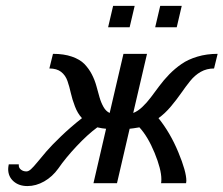

<svg xmlns="http://www.w3.org/2000/svg" viewBox="-20 -623 760 653"><path d="M7.8 0ZM420.9 -185.1 377.9 0H297.9L340.8 -185.1Q328.1 -186 311 -189.9Q277.8 -165.5 240.5 -125.7Q203.1 -85.9 178.2 -49.8Q158.2 -22 130.4 -6.1Q102.5 9.8 73.2 9.8Q44.4 9.8 26.1 -6.3Q7.8 -22.5 7.8 -47.9Q7.8 -54.2 9.8 -64H43.9V-60.1Q43.9 -51.8 51.5 -45.9Q59.1 -40 69.8 -40Q77.1 -40 85.4 -47.6Q93.8 -55.2 107.2 -71.5Q120.6 -87.9 137.9 -108.2Q155.3 -128.4 187.5 -159.4Q219.7 -190.4 258.8 -221.2Q244.1 -236.8 234.9 -261Q225.6 -285.2 220.9 -306.4Q216.3 -327.6 209.5 -347.4Q202.6 -367.2 187.7 -378.7Q172.9 -390.1 147.9 -390.1L160.2 -439.9Q197.3 -439.9 224.6 -430.4Q252 -420.9 267.1 -405.3Q282.2 -389.6 292.2 -370.4Q302.2 -351.1 307.9 -330.3Q313.5 -309.6 318.6 -291.7Q323.7 -273.9 332 -259.3Q340.3 -244.6 353 -238.8L399.9 -439.9H480L433.1 -238.8Q448.7 -244.6 464.1 -259.3Q479.5 -273.9 492.9 -291.7Q506.3 -309.6 521.7 -330.3Q537.1 -351.1 555.9 -370.4Q574.7 -389.6 597.2 -405.3Q619.6 -420.9 651.4 -430.4Q683.1 -439.9 720.2 -439.9L708 -390.1Q683.1 -390.1 662.8 -378.7Q642.6 -367.2 626.7 -347.4Q610.8 -327.6 596.2 -306.4Q581.5 -285.2 561.3 -261Q541 -236.8 519 -221.2Q559.1 -171.4 586.4 -105.5Q613.8 -39.6 613.8 -7.8Q613.8 -6.3 613.3 -3.7Q612.8 -1 612.8 0H527.8Q528.8 -3.9 528.8 -13.2Q528.8 -46.9 505.9 -102.8Q482.9 -158.7 454.1 -189.9Q431.2 -186 420.9 -185.1ZM598.1 -530.3ZM524.9 -603H598.1L581.1 -530.3H507.8ZM364.7 -603H438L420.9 -530.3H347.7Z"/></svg>

Font: Pfennig
Style: Italic
Weight: 500
Italic angle: -13°
Version: Version 20120410 ; ttfautohint (v0.8)